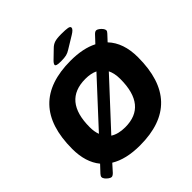

<svg xmlns="http://www.w3.org/2000/svg" viewBox="-228 -1056 1260 1260"><g transform="rotate(-45 402.0 -426.0)"><path d="M99 23Q91 23 79.5 15Q68 7 59.5 -3.5Q51 -14 51 -24Q51 -33 62 -45L107 -93Q46 -167 46 -291Q46 -708 448 -708Q563 -708 639 -669L683 -716Q696 -730 707 -730Q715 -730 726.5 -722Q738 -714 746.5 -703Q755 -692 755 -683Q755 -674 744 -663L705 -621Q777 -545 777 -411Q777 8 377 8Q248 8 168 -41L123 9Q109 23 99 23ZM228 -310Q228 -268 240 -237L518 -538Q483 -555 432 -555Q228 -555 228 -310ZM393 -145Q594 -145 594 -392Q594 -445 576 -481L289 -171Q329 -145 393 -145ZM401 -749Q374 -749 364 -752.5Q354 -756 354 -762Q354 -772 370 -788L429 -845Q445 -861 465.5 -868Q486 -875 528 -875Q569 -875 587.5 -871.5Q606 -868 606 -857Q606 -842 573 -822L486 -769Q469 -758 451 -753.5Q433 -749 401 -749Z"/></g></svg>

Font: Asap Semi Expanded Semi Expanded ExtraBold
Style: Italic
Weight: 800
Width: 6
Italic angle: -6°
Designer: Pablo Cosgaya
Foundry: Omnibus-Type
Version: Version 3.001; ttfautohint (v1.8.4.7-5d5b)